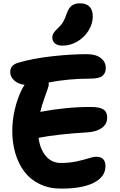

<svg xmlns="http://www.w3.org/2000/svg" viewBox="-20 -1073 718 1145"><path d="M354 -800.8Q324.2 -800.8 308.1 -813.7Q292 -826.7 292 -848.1Q292 -863.8 299.8 -876.2Q307.6 -888.7 325.2 -904.8Q346.2 -924.3 357.2 -943.6Q368.2 -962.9 378.9 -995.1Q390.6 -1027.3 409.2 -1040.3Q427.7 -1053.2 457 -1053.2Q494.1 -1053.2 513.7 -1033.4Q533.2 -1013.7 533.2 -975.1Q533.2 -930.2 507.3 -889.4Q481.4 -848.6 439.9 -824.7Q398.4 -800.8 354 -800.8ZM344.2 51.8Q272.9 51.8 216.8 24.7Q160.6 -2.4 125.2 -49.6Q89.8 -96.7 71.5 -158.7Q53.2 -220.7 53.2 -293Q53.2 -355 68.1 -419.7Q83 -484.4 109.9 -539.1Q117.7 -554.2 127 -566.9Q86.9 -572.3 64 -594Q41 -615.7 41 -642.1Q41 -663.1 51.3 -676.5Q61.5 -689.9 85.9 -698.2Q175.8 -724.6 289.3 -737.3Q402.8 -750 497.1 -750Q552.2 -750 581.5 -726.6Q610.8 -703.1 610.8 -668Q610.8 -636.2 590.3 -620.1Q569.8 -604 517.1 -604Q386.7 -604 270 -581.1Q271.5 -572.3 270 -561Q267.1 -548.8 248 -496.8Q229 -444.8 220.2 -405.8Q373.5 -435.1 521 -435.1Q573.7 -435.1 596.4 -420.4Q619.1 -405.8 619.1 -372.1Q619.1 -333 588.1 -310.5Q557.1 -288.1 506.8 -284.2Q317.4 -272.5 210 -251Q218.8 -183.1 253.7 -142.1Q288.6 -101.1 342.8 -101.1Q393.6 -101.1 436.3 -110.4Q479 -119.6 507.8 -128.9Q536.6 -138.2 553.2 -138.2Q608.9 -138.2 608.9 -82Q608.9 -19.5 540.8 16.1Q472.7 51.8 344.2 51.8Z"/></svg>

Font: Shantell Sans Irregular
Style: Bold
Weight: 700
Designer: Stephen Nixon, Anya Danilova, Shantell Martin
Foundry: Arrow Type
Version: Version 1.006;[9816181b4]